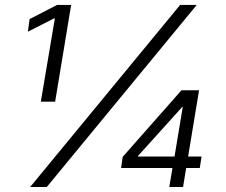

<svg xmlns="http://www.w3.org/2000/svg" viewBox="-20 -747 903 767"><path d="M199.2 -673.7 143.1 -340.9H200.3L264.2 -727.3H208.1L98.4 -670.8L91.3 -620.4L196.4 -673.7ZM699.6 -727.3 100.5 0H166.9L766 -727.3ZM785.2 -121.8H731.5L775.2 -386.4H704.9L470.2 -120.4L463.8 -76H669L656.2 0H711.3L723.7 -76H778.1ZM531.6 -124.3 708.8 -320.7H710.2L677.2 -121.8H530.9Z"/></svg>

Font: TID UI Light
Style: Italic
Weight: 300
Italic angle: -9.39999°
Designer: The TID Project Authors
Foundry: Bakken & Bæck
Version: Version 1.001;hotconv 1.0.109;makeotfexe 2.5.65596